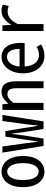

<svg xmlns="http://www.w3.org/2000/svg" viewBox="946 -1542 608 2540"><g transform="rotate(-90 1250.0 -272.0)"><path d="M250 12C361 12 456 -81 456 -271C456 -463 361 -556 250 -556C139 -556 44 -463 44 -271C44 -81 139 12 250 12ZM250 -64C184 -64 138 -136 138 -271C138 -407 184 -481 250 -481C315 -481 362 -407 362 -271C362 -136 315 -64 250 -64Z M589 0H687L729 -268C736 -326 742 -371 748 -418H752C759 -370 764 -326 771 -269L814 0H914L999 -544H919L876 -229C870 -176 866 -128 859 -77H855C846 -128 840 -176 831 -229L786 -505H713L670 -229C662 -175 657 -128 649 -77H645C637 -128 633 -176 626 -229L582 -544H501Z M1066 0H1159V-397C1198 -451 1232 -478 1274 -478C1333 -478 1353 -438 1353 -350V0H1445V-360C1445 -489 1405 -556 1307 -556C1243 -556 1194 -518 1152 -469H1148L1141 -544H1066Z M1781 12C1845 12 1892 -7 1932 -33L1899 -92C1867 -72 1835 -60 1792 -60C1703 -60 1645 -134 1641 -250H1950C1952 -263 1953 -283 1953 -302C1953 -458 1886 -556 1766 -556C1654 -556 1550 -448 1550 -271C1550 -93 1653 12 1781 12ZM1640 -317C1647 -423 1704 -484 1767 -484C1834 -484 1873 -426 1873 -317Z M2110 0H2202V-342C2249 -438 2305 -475 2367 -475C2396 -475 2413 -472 2439 -460L2460 -539C2432 -550 2412 -556 2374 -556C2300 -556 2240 -505 2195 -432H2191L2184 -544H2110Z"/></g></svg>

Font: Noto Sans Mono CJK HK
Style: Regular
Weight: 400
Designer: Ryoko NISHIZUKA 西塚涼子 (kana, bopomofo & ideographs); Paul D. Hunt (Latin, Greek & Cyrillic); Sandoll Communications 산돌커뮤니
Foundry: Adobe
Version: Version 2.004;hotconv 1.0.118;makeotfexe 2.5.65603